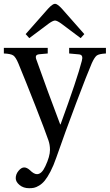

<svg xmlns="http://www.w3.org/2000/svg" viewBox="-25 -740 573 1002"><path d="M108.9 -562 226.1 -694.8Q249.5 -720.2 262.2 -720.2Q274.4 -720.2 297.9 -694.8L415 -562L396 -541L293 -618.2Q272 -632.8 262.2 -632.8Q252 -632.8 231 -618.2L127.9 -541ZM-4.9 -460.9V-490.2H224.1V-460.9L181.2 -457Q165.5 -455.6 162.8 -447.5Q160.2 -439.5 166 -425.8Q220.2 -272.5 289.1 -90.8H291Q378.9 -331.5 401.9 -421.9Q406.2 -437 403.3 -445.8Q400.4 -454.6 388.2 -456.1L335.9 -460.9V-490.2H527.8V-460.9Q491.7 -459 480 -450.2Q468.3 -441.4 454.1 -410.2Q430.7 -356.4 372.6 -202.6Q314.5 -48.8 269 82Q254.4 124.5 238.3 155.3Q222.2 186 208.7 202.4Q195.3 218.8 179.4 228.3Q163.6 237.8 152.3 240Q141.1 242.2 127 242.2Q97.2 242.2 77.1 225.6Q57.1 209 57.1 189.9Q57.1 168.9 71.8 151.4Q86.4 133.8 101.1 133.8Q115.2 133.8 130.9 147.9Q151.9 168.9 168 168.9Q192.9 168.9 211.9 127Q235.8 76.2 235.8 42Q235.8 16.1 228 -6.8Q210.4 -58.1 159.4 -188.2Q108.4 -318.4 70.8 -409.2Q57.1 -441.9 44.2 -450.7Q31.2 -459.5 -4.9 -460.9Z"/></svg>

Font: Heuristica
Style: Regular
Weight: 400
Version: Version 1.0.2